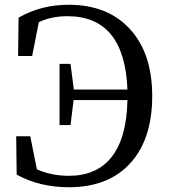

<svg xmlns="http://www.w3.org/2000/svg" viewBox="-20 -770 712 806"><path d="M269 16Q146 16 50 -37L48 -198H107L135 -59Q196 -32 269 -32Q385 -32 447 -109Q512 -190 515 -350H289L276 -245H230V-502H276L290 -394H515Q503 -702 263 -702Q196 -702 143 -677L115 -535H56L58 -696Q152 -750 268 -750Q432 -750 525.5 -648Q619 -546 619 -366.5Q619 -187 528 -86Q436 16 269 16Z"/></svg>

Font: GenRyuMin TW M
Style: Regular
Weight: 500
Version: Version 1.501;PS 1;hotconv 16.6.51;makeotf.lib2.5.65220